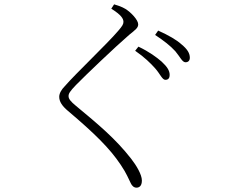

<svg xmlns="http://www.w3.org/2000/svg" viewBox="-20 -803 1040 885"><path d="M742 -435C755 -435 762 -442 762 -458C762 -477 751 -495 725 -519C702 -539 667 -565 618 -588L603 -569C645 -540 674 -512 696 -487C718 -462 728 -435 742 -435ZM609 62C623 62 634 53 634 29C634 2 609 -40 584 -72C512 -164 435 -228 329 -316C306 -335 296 -347 296 -360C296 -371 301 -381 331 -412C372 -454 510 -586 575 -642C606 -667 617 -675 617 -691C617 -711 584 -746 558 -762C541 -772 526 -777 506 -783L493 -763C539 -734 549 -717 549 -702C549 -691 543 -682 525 -661C476 -603 327 -462 278 -405C264 -391 253 -373 253 -357C253 -334 267 -314 293 -292C416 -188 486 -119 536 -44C564 -3 573 23 583 42C588 53 597 62 609 62ZM835 -516C847 -516 855 -523 855 -537C855 -558 843 -577 816 -599C794 -619 758 -640 709 -662L695 -642C737 -614 764 -593 788 -567C810 -541 820 -516 835 -516Z"/></svg>

Font: Source Han Serif CN VF
Style: Regular
Weight: 250
Designer: Ryoko NISHIZUKA 西塚涼子 (kana & ideographs); Frank Grießhammer (Latin, Greek & Cyrillic); Wenlong ZHANG 张文龙 (bopomofo); San
Foundry: Adobe
Version: Version 2.002;hotconv 1.1.0;makeotfexe 2.6.0